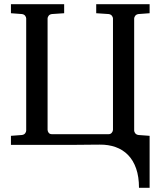

<svg xmlns="http://www.w3.org/2000/svg" viewBox="-20 -691 766 916"><path d="M643.1 205.1Q643.1 151.9 629.4 112.8Q615.7 73.7 590.8 48.3Q565.9 22.9 531.5 10.7Q497.1 -1.5 456.1 -1Q433.1 -1 418.7 -0.7Q404.3 -0.5 392.6 -0.5Q380.9 -0.5 369.6 -0.2Q358.4 0 342.3 0H32.2V-43L84 -46.9Q95.2 -48.3 100.1 -55.2Q105 -62 105 -67.9V-603Q105 -608.9 100.1 -615.7Q95.2 -622.6 84 -624L32.2 -627.9V-670.9H286.1V-627.9L228 -624Q216.8 -622.6 211.9 -615.7Q207 -608.9 207 -603V-71.8Q207 -64.9 211.9 -57.9Q216.8 -50.8 228 -50.8H498Q507.8 -50.8 513.4 -57.9Q519 -64.9 519 -71.8V-603Q519 -608.9 513.9 -615.7Q508.8 -622.6 498 -624L439 -627.9V-670.9H693.8V-627.9L641.1 -624Q630.4 -622.6 625.2 -615.7Q620.1 -608.9 620.1 -603V-67.9Q620.1 -62 625.2 -55.2Q630.4 -48.3 641.1 -46.9L693.8 -43V205.1Z"/></svg>

Font: Charis SIL
Style: Regular
Weight: 400
Foundry: SIL International
Version: Version 4.112